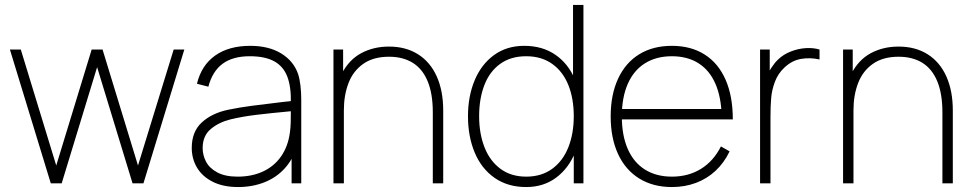

<svg xmlns="http://www.w3.org/2000/svg" viewBox="-20 -740 3926 775"><path d="M185 0 20 -540H64L207 -72L350 -540H394L537 -72L681 -540H724L559 0H515L372 -469L229 0Z M941 15Q880.5 15 838.2 -6.5Q796 -28 775 -63.8Q754 -99.5 754 -143Q754 -209 795 -246.2Q836 -283.5 901 -297Q947 -306.5 995.2 -312.8Q1043.5 -319 1122.5 -328.5Q1136.5 -330 1148.2 -331.2Q1160 -332.5 1169 -334L1154 -324Q1155.5 -389 1139.8 -430.5Q1124 -472 1087 -492.5Q1050 -513 988 -513Q920 -513 878.8 -482.8Q837.5 -452.5 821 -390L775 -402Q793 -476.5 848.5 -515.8Q904 -555 990 -555Q1064 -555 1114.2 -524.8Q1164.5 -494.5 1183 -442Q1189.5 -422.5 1192.8 -394.5Q1196 -366.5 1196 -338V0H1157V-148L1177 -147Q1162.5 -96.5 1128.8 -59.8Q1095 -23 1046.8 -4Q998.5 15 941 15ZM939 -27Q997 -27 1042 -48Q1087 -69 1114.8 -109Q1142.5 -149 1150 -204Q1153 -225 1153.5 -247Q1154 -269 1154 -301.5V-310L1176 -293L1149 -290.5Q1073 -283.5 1015 -276.5Q957 -269.5 910 -258Q863.5 -246.5 830.8 -219.2Q798 -192 798 -142Q798 -113.5 811.8 -87.2Q825.5 -61 857.2 -44Q889 -27 939 -27Z M1727 -286Q1727 -362 1706.2 -412Q1685.5 -462 1646 -486.5Q1606.5 -511 1550 -511Q1487 -511 1446.2 -482.2Q1405.5 -453.5 1386.8 -404.8Q1368 -356 1368 -295L1329 -294Q1329 -382.5 1358.5 -440.5Q1388 -498.5 1437.8 -525.2Q1487.5 -552 1550 -552Q1618 -552 1667.2 -521Q1716.5 -490 1742.8 -431.8Q1769 -373.5 1769 -294V0H1727ZM1326 0V-540H1365V-430H1368V0Z M2104 15Q2029.5 15 1976.5 -22Q1923.5 -59 1896.2 -124Q1869 -189 1869 -271Q1869 -351.5 1896 -416Q1923 -480.5 1974.2 -517.8Q2025.5 -555 2096 -555Q2169.5 -555 2222 -518.8Q2274.5 -482.5 2301.2 -418.2Q2328 -354 2328 -271Q2328 -189.5 2301.5 -124.8Q2275 -60 2224.2 -22.5Q2173.5 15 2104 15ZM2104 -27Q2165.5 -27 2208.8 -58.5Q2252 -90 2274 -145.2Q2296 -200.5 2296 -271Q2296 -342.5 2274 -397Q2252 -451.5 2208.8 -482.2Q2165.5 -513 2104 -513Q2041.5 -513 1998.8 -482Q1956 -451 1935 -396.2Q1914 -341.5 1914 -271Q1914 -200.5 1935.8 -145.2Q1957.5 -90 2000.2 -58.5Q2043 -27 2104 -27ZM2296 0V-425H2293V-720H2335V0Z M2692 15Q2616 15 2560.2 -19.5Q2504.5 -54 2474.8 -118.2Q2445 -182.5 2445 -270Q2445 -358 2474.8 -422.2Q2504.5 -486.5 2560 -520.8Q2615.5 -555 2692 -555Q2769 -555 2824.2 -520Q2879.5 -485 2908.8 -418.2Q2938 -351.5 2938 -258H2893V-272Q2891 -349.5 2867.2 -403.2Q2843.5 -457 2799 -485Q2754.5 -513 2692 -513Q2628.5 -513 2583 -484.2Q2537.5 -455.5 2513.8 -401Q2490 -346.5 2490 -270Q2490 -193.5 2513.8 -139Q2537.5 -84.5 2583 -55.8Q2628.5 -27 2692 -27Q2758.5 -27 2809.2 -58.2Q2860 -89.5 2890 -149L2925 -129Q2903 -83 2868.5 -50.8Q2834 -18.5 2789.2 -1.8Q2744.5 15 2692 15ZM2472 -258V-300H2912V-258Z M3048 0V-540H3087V-411L3074 -428Q3082 -449 3094.8 -468.2Q3107.5 -487.5 3121 -500Q3142 -520.5 3172.2 -532.2Q3202.5 -544 3233.2 -545.8Q3264 -547.5 3288 -540V-500Q3249.5 -508.5 3213.2 -502.2Q3177 -496 3147 -468Q3120.5 -443.5 3108 -410.2Q3095.5 -377 3092.8 -344.5Q3090 -312 3090 -266V0Z M3784 -286Q3784 -362 3763.2 -412Q3742.5 -462 3703 -486.5Q3663.5 -511 3607 -511Q3544 -511 3503.2 -482.2Q3462.5 -453.5 3443.8 -404.8Q3425 -356 3425 -295L3386 -294Q3386 -382.5 3415.5 -440.5Q3445 -498.5 3494.8 -525.2Q3544.5 -552 3607 -552Q3675 -552 3724.2 -521Q3773.5 -490 3799.8 -431.8Q3826 -373.5 3826 -294V0H3784ZM3383 0V-540H3422V-430H3425V0Z"/></svg>

Font: Manrope
Style: Regular
Weight: 400
Designer: Mikhail Sharanda
Foundry: Mikhail Sharanda
Version: Version 4.503